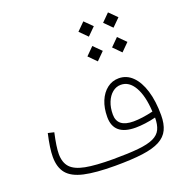

<svg xmlns="http://www.w3.org/2000/svg" viewBox="-162 -1097 1200 1244"><g transform="rotate(-20 438.5 -475.0)"><path d="M664.1 -897.5 716.8 -950.2 770 -897.5 716.8 -844.7ZM494.1 -897.5 546.9 -950.2 600.1 -897.5 546.9 -844.7ZM494.1 -727.5 546.9 -780.3 600.1 -727.5 546.9 -674.3ZM664.1 -727.5 716.8 -780.3 770 -727.5 716.8 -674.3ZM770.5 -205.6Q733.4 -196.3 697.3 -191.7Q661.1 -187 631.3 -187Q480.5 -187 480.5 -314Q480.5 -376 500.2 -423.6Q520 -471.2 555.2 -498.3Q590.3 -525.4 635.3 -525.4Q689.5 -525.4 729.2 -486.3Q769 -447.3 791 -376Q813 -304.7 813 -207Q813 -147 793.9 -107.2Q774.9 -67.4 730.7 -43.7Q686.5 -20 610.8 -10Q535.2 0 421.4 0Q288.1 0 209 -17.8Q129.9 -35.6 95.2 -77.6Q60.5 -119.6 60.5 -192.4Q60.5 -250.5 83 -349.1L124.5 -339.4Q103.5 -245.1 103.5 -196.8Q103.5 -138.2 133.5 -105Q163.6 -71.8 233.6 -58.3Q303.7 -44.9 424.3 -44.9Q530.3 -44.9 597.9 -51.8Q665.5 -58.6 703.1 -76.2Q740.7 -93.8 755.6 -125.2Q770.5 -156.7 770.5 -205.6ZM767.6 -248Q761.7 -357.9 726.3 -419.4Q690.9 -481 633.8 -481Q601.6 -481 575.7 -459.7Q549.8 -438.5 534.9 -401.6Q520 -364.7 520 -317.4Q520 -229.5 631.8 -229.5Q689.5 -229.5 767.6 -248Z"/></g></svg>

Font: Estedad-FD ExtraLight
Style: Regular
Weight: 200
Designer: Amin Abedi
Version: Version 7.3